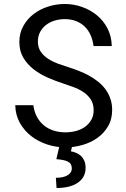

<svg xmlns="http://www.w3.org/2000/svg" viewBox="-20 -741 640 978"><path d="M457 -179.7Q457 -212.4 442.1 -234.9Q427.2 -257.3 403.8 -272.7Q380.4 -288.1 352.3 -298.3Q324.2 -308.6 298.3 -316.9Q260.7 -329.1 221.9 -346.2Q183.1 -363.3 151.1 -388.2Q119.1 -413.1 98.9 -447Q78.6 -481 78.6 -526.9Q78.6 -572.8 98.9 -608.9Q119.1 -645 151.9 -669.9Q184.6 -694.8 226.1 -707.8Q267.6 -720.7 309.6 -720.7Q356 -720.7 398.9 -705.3Q441.9 -689.9 475.1 -662.1Q508.3 -634.3 528.3 -594.7Q548.3 -555.2 549.3 -506.3H456.5Q452.6 -537.1 441.4 -562.3Q430.2 -587.4 411.6 -605.5Q393.1 -623.5 367.4 -633.5Q341.8 -643.6 309.6 -643.6Q283.7 -643.6 259 -636.2Q234.4 -628.9 215.1 -614.3Q195.8 -599.6 184.3 -578.1Q172.9 -556.6 172.9 -528.3Q173.3 -497.6 188.5 -476.3Q203.6 -455.1 226.8 -440.4Q250 -425.8 277.1 -416Q304.2 -406.2 328.1 -398.9Q354.5 -390.6 381.3 -380.1Q408.2 -369.6 433.1 -356Q458 -342.3 479.5 -325.2Q501 -308.1 517.1 -286.4Q533.2 -264.6 542.2 -238.5Q551.3 -212.4 551.3 -180.7Q551.3 -132.8 530 -97.2Q508.8 -61.5 475.1 -37.8Q441.4 -14.2 398.9 -2.2Q356.4 9.8 314 9.8Q266.6 9.8 221.2 -4.9Q175.8 -19.5 139.9 -47.1Q104 -74.7 81.5 -114.5Q59.1 -154.3 57.6 -205.1H149.9Q154.3 -171.9 168 -146.2Q181.6 -120.6 203.1 -102.8Q224.6 -85 252.7 -75.9Q280.8 -66.9 314 -66.9Q340.3 -66.9 366 -73.5Q391.6 -80.1 411.6 -94Q431.6 -107.9 444.3 -129.2Q457 -150.4 457 -179.7ZM347.2 4.4 341.3 29.8Q355.5 32.2 368.9 38.1Q382.3 43.9 392.8 53.7Q403.3 63.5 409.7 78.4Q416 93.3 416 114.3Q416 161.6 377.4 189Q338.9 216.3 268.1 216.8L264.6 164.6Q281.2 164.6 295.9 161.9Q310.5 159.2 321.5 153.3Q332.5 147.5 339.1 138.4Q345.7 129.4 345.7 116.2Q345.7 104 340.8 95.7Q335.9 87.4 325.9 82.3Q315.9 77.1 301.3 74.2Q286.6 71.3 267.1 69.8L282.2 4.4Z"/></svg>

Font: Roboto Mono
Style: Regular
Weight: 400
Designer: Google
Version: Version 2.000985; 2015; ttfautohint (v1.3)